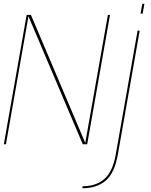

<svg xmlns="http://www.w3.org/2000/svg" viewBox="-29 -753 787 1002"><path d="M-9 0H2L119.5 -668L403 0H426L545 -675H534L416 -7L132.5 -675H110ZM400.5 229.5Q476 229.5 522.5 189.8Q569 150 586 53.5L700 -593H689L575 53.5Q559 144 515.2 181.5Q471.5 219 402.5 219ZM713.5 -733 704.5 -681.5H715.5L724.5 -733Z"/></svg>

Font: Anybody UltraCondensed Thin Thin
Style: Italic
Weight: 250
Italic angle: -10°
Version: Version 1.111